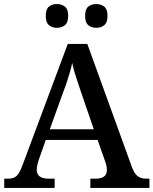

<svg xmlns="http://www.w3.org/2000/svg" viewBox="-20 -932 761 952"><path d="M1 0V-46H18Q37 -46 50 -51.5Q63 -57 73.5 -74Q84 -91 95 -122L316 -714H413L635 -101Q643 -80 653 -68Q663 -56 676.5 -51Q690 -46 708 -46H721V0H428V-46H454Q481 -46 495.5 -56.5Q510 -67 510 -90Q510 -97 509 -103.5Q508 -110 506.5 -116.5Q505 -123 502 -130L464 -238H207L172 -139Q169 -131 167 -122Q165 -113 163.5 -105.5Q162 -98 162 -91Q162 -68 177 -57Q192 -46 223 -46H251V0ZM227 -291H445L384 -469Q375 -497 366 -522.5Q357 -548 350 -572Q343 -596 338 -620Q333 -596 326.5 -574Q320 -552 312.5 -528.5Q305 -505 294 -477ZM458 -794Q434 -794 418 -807Q402 -820 402 -853Q402 -887 418 -899.5Q434 -912 458 -912Q480 -912 496.5 -899.5Q513 -887 513 -853Q513 -820 496.5 -807Q480 -794 458 -794ZM262 -794Q239 -794 223 -807Q207 -820 207 -853Q207 -887 223 -899.5Q239 -912 262 -912Q285 -912 301.5 -899.5Q318 -887 318 -853Q318 -820 301.5 -807Q285 -794 262 -794Z"/></svg>

Font: Noto Rashi Hebrew Medium
Style: Regular
Weight: 500
Version: Version 1.006